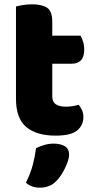

<svg xmlns="http://www.w3.org/2000/svg" viewBox="-20 -613 434 889"><path d="M222 -167Q222 -141 238.5 -130Q255 -119 285 -119Q300 -119 316 -121.5Q332 -124 344 -128Q353 -117 359.5 -103.5Q366 -90 366 -71Q366 -33 337.5 -9Q309 15 237 15Q149 15 101.5 -25Q54 -65 54 -155V-583Q65 -586 85.5 -589.5Q106 -593 129 -593Q173 -593 197.5 -577.5Q222 -562 222 -512V-448H353Q359 -437 364.5 -420.5Q370 -404 370 -384Q370 -349 354.5 -333.5Q339 -318 313 -318H222ZM243 223Q226 241 206.5 248.5Q187 256 164 256Q126 256 100 233Q121 191 131.5 151.5Q142 112 147 73Q163 65 184.5 58.5Q206 52 228 52Q260 52 280 64Q300 76 300 104Q300 116 294.5 132.5Q289 149 281 165.5Q273 182 263 197.5Q253 213 243 223Z"/></svg>

Font: Baloo Tamma
Style: Regular
Weight: 400
Designer: Divya Kowshik and Ek Type
Foundry: Ek Type
Version: Version 1.443;PS 1.000;hotconv 16.6.51;makeotf.lib2.5.65220;